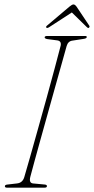

<svg xmlns="http://www.w3.org/2000/svg" viewBox="-20 -866 433 886"><path d="M120 -50.5Q112.5 -21.5 132.5 -19.5L186 -14.5Q197 -13.5 196.5 -7Q196.5 0 185.5 0H12.5Q2.5 0 2.5 -6.5Q2.5 -13.5 15 -14.5L58 -19.5Q84 -22 92 -48.5Q102 -82.5 118.8 -141.5Q135.5 -200.5 155.5 -272Q175.5 -343.5 195.8 -416.5Q216 -489.5 232.8 -552.5Q249.5 -615.5 260 -655.5Q264 -676.5 245 -679.5L199 -685.5Q186 -687.5 186 -694Q186.5 -700 198.5 -700H372Q380.5 -700 380.5 -695.5Q380.5 -688.5 365.5 -686.5L314 -678.5Q294 -676 287.5 -653.5Q278 -619.5 264 -569.5Q250 -519.5 233.5 -460.8Q217 -402 200 -340.8Q183 -279.5 167.2 -223.2Q151.5 -167 139.2 -121.8Q127 -76.5 120 -50.5ZM389.5 -737.5Q386 -735 380.5 -741L311.5 -808.5L207.5 -741Q197.5 -734.5 194 -738.5Q190.5 -742 196.5 -747.5L300 -835Q312.5 -845.5 319 -845.5Q326 -845.5 333.5 -835L392 -747.5Q395.5 -741.5 389.5 -737.5Z"/></svg>

Font: Fraunces 144pt Soft Thin
Style: Italic
Weight: 100
Italic angle: -16°
Version: Version 1.000;[0bf87f6ff]